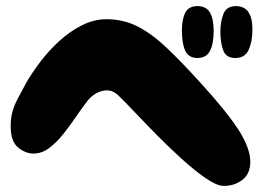

<svg xmlns="http://www.w3.org/2000/svg" viewBox="-20 -664 870 629"><path d="M711 -55Q689 -56 653.5 -80.5Q618 -105 577 -142Q536 -179 495.5 -220Q455 -261 421.5 -296.5Q388 -332 368 -351Q346 -373 317 -366.5Q288 -360 267 -334Q249 -311 229 -281.5Q209 -252 187 -224.5Q165 -197 141 -179Q117 -161 90 -161Q63 -161 39 -181Q15 -201 15 -250Q15 -278 21 -299Q27 -320 38.5 -341.5Q50 -363 65 -391Q83 -423 110.5 -459.5Q138 -496 172.5 -528Q207 -560 247 -580.5Q287 -601 329 -601Q385 -601 431.5 -577Q478 -553 526 -507.5Q574 -462 632 -398Q721 -301 760.5 -240Q800 -179 800 -134Q800 -94 773 -74Q746 -54 711 -55ZM751 -474Q721 -474 711.5 -498.5Q702 -523 702 -561Q702 -593 712 -618.5Q722 -644 753 -644Q807 -644 807 -567Q807 -529 795 -501.5Q783 -474 751 -474ZM627 -474Q598 -474 587 -497.5Q576 -521 576 -564Q576 -601 587 -622.5Q598 -644 627 -644Q656 -644 668 -622.5Q680 -601 680 -563Q680 -521 668 -497.5Q656 -474 627 -474Z"/></svg>

Font: Cherry Bomb One
Style: Regular
Weight: 400
Designer: satsuyako
Foundry: satsuyako
Version: Version 4.100; ttfautohint (v1.8.3)